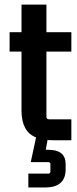

<svg xmlns="http://www.w3.org/2000/svg" viewBox="-20 -621 342 850"><path d="M295.9 -478.5H185.5V-600.6H75.2V-478.5H22.5V-392.6H75.2V-128.9Q76.2 -37.1 139.6 -12.7L116.2 96.7H196.3Q202.1 98.6 203.1 103.5V140.6Q201.2 146.5 196.3 147.5H105.5V209H183.6Q269.5 207 270.5 130.9V104.5Q270.5 48.8 210 43Q201.2 42 192.4 42H182.6L190.4 -1Q201.2 0 220.7 0H295.9V-92.8H197.3Q185.5 -92.8 185.5 -104.5V-392.6H295.9Z"/></svg>

Font: Gemunu Libre
Style: Bold
Weight: 700
Designer: Pushpananda Ekanayake, Sol Matas, Kosala Senevirathne
Foundry: Mooniak
Version: Version 1.001